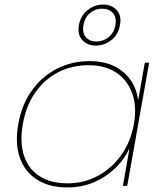

<svg xmlns="http://www.w3.org/2000/svg" viewBox="-20 -815 711 842"><path d="M60 -270Q75 -356 119.5 -418Q164 -480 229.5 -513.5Q295 -547 372 -547Q437 -547 482.5 -524Q528 -501 554 -462Q580 -423 586 -375L615 -540H634L538 0H519L548 -165Q526 -117 486 -78Q446 -39 392.5 -16Q339 7 274 7Q197 7 143.5 -26.5Q90 -60 67.5 -122Q45 -184 60 -270ZM567 -270Q581 -348 559.5 -406.5Q538 -465 489 -497Q440 -529 369 -529Q295 -529 235 -498Q175 -467 134.5 -409Q94 -351 80 -270Q66 -190 85.5 -131.5Q105 -73 154 -42Q203 -11 277 -11Q348 -11 408.5 -43.5Q469 -76 511 -134Q553 -192 567 -270ZM326 -705Q334 -747 364.5 -771Q395 -795 432 -795Q469 -795 491.5 -771Q514 -747 506 -705Q499 -663 468 -639Q437 -615 400 -615Q363 -615 341 -639Q319 -663 326 -705ZM486 -705Q492 -739 475 -758Q458 -777 428 -777Q398 -777 375 -758Q352 -739 346 -705Q340 -671 356.5 -652Q373 -633 403 -633Q433 -633 456.5 -652Q480 -671 486 -705Z"/></svg>

Font: Poppins Variable
Style: Italic
Weight: 100
Italic angle: -10°
Designer: Jonny Pinhorn
Foundry: Indian Type Foundry
Version: Version 6.000